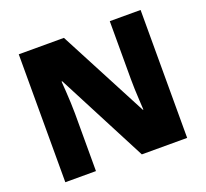

<svg xmlns="http://www.w3.org/2000/svg" viewBox="-123 -954 1079 1007"><g transform="rotate(-20 417.0 -450.0)"><path d="M757 -93H504L243 -596H239Q241 -573 243 -540.5Q245 -508 246.5 -475Q248 -442 248 -415V-93H77V-807H329L589 -311H592Q591 -334 589 -365Q587 -396 586 -428Q585 -460 585 -484V-807H757Z"/></g></svg>

Font: Noto Sans Kannada UI Black
Style: Regular
Weight: 900
Designer: Jelle Bosma - Monotype Design Team
Foundry: Monotype Imaging Inc.
Version: Version 2.005; ttfautohint (v1.8.4.7-5d5b)